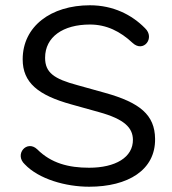

<svg xmlns="http://www.w3.org/2000/svg" viewBox="-20 -699 653 728"><path d="M318 9C465 9 570 -54 568 -173C567 -263 511 -310 378 -347L274 -376C184 -400 151 -424 151 -480C151 -559 219 -606 321 -606C384 -606 436 -580 483 -536C524 -498 569 -555 530 -592C480 -643 409 -679 321 -679C173 -679 66 -599 66 -474C66 -386 124 -338 251 -303L355 -274C453 -247 483 -214 484 -170C485 -102 417 -63 318 -63C240 -63 174 -80 121 -133C82 -170 33 -114 74 -76C127 -20 229 9 318 9Z"/></svg>

Font: SN Pro Book
Style: Regular
Weight: 350
Designer: Tobias Whetton
Foundry: Supernotes
Version: Version 1.003;Glyphs 3.3 (3324)